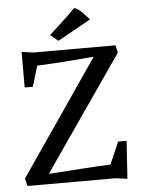

<svg xmlns="http://www.w3.org/2000/svg" viewBox="-63 -1026 794 1083"><g transform="rotate(-5 333.5 -484.5)"><path d="M48.8 0H549.8L613.8 8.8L627.9 -205.1H580.1L525.4 -79.6C460.4 -77.6 309.6 -66.4 174.8 -57.6L622.1 -705.1L612.3 -747.1H146L81.5 -756.3V-555.2L127.4 -554.2L162.6 -671.4C298.8 -677.2 381.3 -685.1 484.4 -693.8L38.1 -42.5ZM293.9 -800.3 481.9 -905.3C458.5 -930.2 425.3 -971.7 397.9 -976.6C348.1 -924.3 301.3 -885.3 250 -836.9Z"/></g></svg>

Font: Donegal One
Style: Regular
Weight: 400
Designer: Gary Lonergan
Foundry: Sorkin Type Co.
Version: Version 1.004